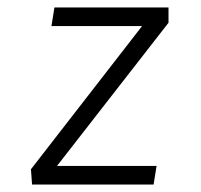

<svg xmlns="http://www.w3.org/2000/svg" viewBox="-20 -495 540 515"><path d="M118 -425 126 -475H432V-434L133 -50H400L392 0H66L63 -41L361 -425Z"/></svg>

Font: TypoPRO Lekton
Style: Italic
Weight: 400
Italic angle: -9.3°
Designer: Paolo Mazzetti, Luciano Perondi, Raffaele Flato, Elena Papassissa, Emilio Macchia, Michela Povoleri, Tobias Seemiller, R
Version: Version 3.000